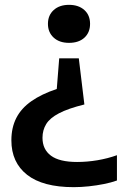

<svg xmlns="http://www.w3.org/2000/svg" viewBox="-20 -573 520 793"><path d="M305.5 -332 328.5 -141.5Q261.5 -125 223.8 -105.2Q186 -85.5 170.8 -60.5Q155.5 -35.5 155.5 -4Q155.5 44 190.5 70Q225.5 96 298.5 96Q340 96 382.8 88.8Q425.5 81.5 463 68V172.5Q439.5 181 409.5 187Q379.5 193 347.2 196.5Q315 200 284.5 200Q157 200 92 149Q27 98 27 6.5Q27 -46 47.5 -86Q68 -126 109.8 -155.2Q151.5 -184.5 214.5 -205.5L224.5 -332ZM265 -553Q304.5 -553 328.2 -531.8Q352 -510.5 352 -474.5Q352 -439 328.8 -417.5Q305.5 -396 265 -396Q225 -396 201.5 -417.8Q178 -439.5 178 -474.5Q178 -510 201.8 -531.5Q225.5 -553 265 -553Z"/></svg>

Font: Encode Sans Condensed Thin SemiBold
Style: Regular
Weight: 600
Version: Version 3.002